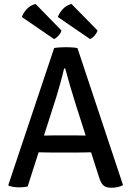

<svg xmlns="http://www.w3.org/2000/svg" viewBox="-20 -920 649 948"><path d="M247.5 -683Q259.5 -685 276.5 -686Q293.5 -687 306 -687Q318 -687 335 -686Q352 -685 362.5 -682.5L587.5 -6Q576.5 0.5 560.8 3.8Q545 7 528.5 7Q504.5 7 491.2 -4Q478 -15 468.5 -46.5L354 -404Q340.5 -447.5 326.2 -495.5Q312 -543.5 302 -582H296.5Q289 -549.5 277.8 -509Q266.5 -468.5 258.5 -442.5L116.5 1Q107.5 3 96.2 4Q85 5 73 5Q60 5 47.2 3Q34.5 1 24 -2L21 -6.5ZM231 -167Q226.5 -167 211.8 -167.2Q197 -167.5 182.2 -167.8Q167.5 -168 162.5 -168H117L148.5 -250.5H188.5Q193.5 -250.5 206.5 -250.8Q219.5 -251 232.2 -251.2Q245 -251.5 249.5 -251.5H352Q356.5 -251.5 369.8 -251.2Q383 -251 396.2 -250.8Q409.5 -250.5 414.5 -250.5H455.5L482.5 -168H437Q432.5 -168 417.2 -167.8Q402 -167.5 387.2 -167.2Q372.5 -167 368 -167ZM155.5 -900.5 283.5 -769.5Q280 -756.5 269.8 -744.8Q259.5 -733 247 -727L88 -836Q95.5 -857.5 112.8 -875.8Q130 -894 155.5 -900.5ZM333 -900.5 461.5 -769.5Q458 -757 447.8 -745Q437.5 -733 425 -727L265.5 -836Q273.5 -857.5 290.8 -875.8Q308 -894 333 -900.5Z"/></svg>

Font: Signika Negative Light
Style: Regular
Weight: 400
Version: Version 2.001